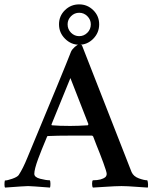

<svg xmlns="http://www.w3.org/2000/svg" viewBox="-32 -849 693 873"><path d="M275.4 -738.3Q275.4 -715.8 291 -700.2Q306.6 -684.6 328.1 -684.6Q349.6 -684.6 365.2 -700.2Q380.9 -715.8 380.9 -738.3Q380.9 -759.8 365.2 -775.4Q349.6 -791 328.1 -791Q306.6 -791 291 -775.4Q275.4 -759.8 275.4 -738.3ZM328.1 -829.1Q365.2 -829.1 392.1 -802.7Q418.9 -776.4 418.9 -738.3Q418.9 -700.2 392.1 -672.9Q365.2 -645.5 328.1 -645.5Q291 -645.5 263.7 -672.9Q236.3 -700.2 236.3 -738.3Q236.3 -776.4 263.2 -802.7Q290 -829.1 328.1 -829.1ZM92.8 -132.8Q261.7 -538.1 291 -614.3Q295.9 -625 308.1 -635.7Q320.3 -646.5 327.1 -646.5Q336.9 -646.5 340.8 -642.6L540 -133.8Q547.9 -114.3 556.2 -92.3Q564.5 -70.3 566.4 -66.4Q575.2 -46.9 599.1 -38.1Q623 -29.3 637.7 -29.3Q640.6 -24.4 641.1 -11.2Q641.6 2 639.6 3.9Q631.8 3.9 588.9 0.5Q545.9 -2.9 520.5 -2.9Q494.1 -2.9 444.8 0.5Q395.5 3.9 390.6 3.9Q386.7 0 386.7 -13.7Q386.7 -27.3 390.6 -29.3Q429.7 -29.3 447.3 -43.9Q453.1 -49.8 453.1 -58.6Q453.1 -67.4 437.5 -109.9Q421.9 -152.3 406.2 -190.4L391.6 -228.5Q388.7 -232.4 385.7 -232.4H289.1Q226.6 -232.4 187.5 -230.5Q181.6 -230.5 181.6 -226.6Q155.3 -164.1 141.6 -127Q124 -79.1 124 -58.6Q124 -43 150.9 -36.1Q177.7 -29.3 194.3 -29.3Q197.3 -26.4 197.3 -13.2Q197.3 0 195.3 3.9Q108.4 -2.9 95.7 -2.9Q82 -2.9 -8.8 3.9Q-11.7 1 -11.7 -10.3Q-11.7 -21.5 -9.8 -28.3Q1 -28.3 23.4 -36.1Q45.9 -43.9 52.7 -52.7Q72.3 -82 92.8 -132.8ZM288.1 -494.1 202.1 -283.2Q202.1 -279.3 204.1 -279.3Q237.3 -276.4 287.1 -276.4Q322.3 -276.4 367.2 -279.3L370.1 -284.2Z"/></svg>

Font: Crimson
Style: Semibold
Weight: 600
Version: Version 0.8